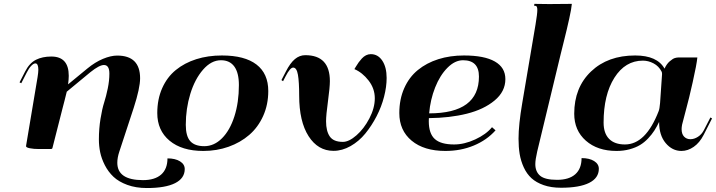

<svg xmlns="http://www.w3.org/2000/svg" viewBox="-20 -763 3665 983"><path d="M242.7 -473.6Q332 -473.6 332 -375Q332 -357.4 328.6 -331.1L427.7 -412.6Q466.8 -444.8 507.1 -461.7Q547.4 -478.5 580.1 -478.5Q697.3 -478.5 697.3 -362.3Q697.3 -312 664.6 -210.9L590.8 13.7Q580.6 44.4 580.6 70.3Q580.6 159.2 711.9 159.2Q772.9 159.2 805.2 130.6Q837.4 102.1 837.4 47.9Q877.4 47.9 901.6 63Q925.8 78.1 925.8 102.5Q925.8 149.9 876.2 174.8Q826.7 199.7 731.9 199.7Q675.8 199.7 631.8 183.6Q587.9 167.5 561 142.1Q534.2 116.7 516.8 82.8Q499.5 48.8 492.9 16.6Q486.3 -15.6 486.3 -49.3Q486.3 -104 494.6 -155Q502.9 -206.1 513.2 -238Q523.4 -270 531.7 -310.1Q540 -350.1 540 -386.2Q540 -430.2 512.2 -430.2Q488.8 -430.2 443.4 -394L321.8 -293.5Q317.9 -275.9 310.3 -247.3Q302.7 -218.8 300.8 -210.9L248.5 -5.4Q247.6 0 238.8 0H179.7Q152.8 0 133.1 -3.9Q113.3 -7.8 113.3 -14.6L113.8 -18.1L114.3 -21.5L172.4 -368.2Q176.3 -392.6 176.3 -405.3Q176.3 -438.5 161.1 -438.5Q151.9 -438.5 139.9 -426Q127.9 -413.6 117.2 -392.1L88.9 -336.9L80.1 -341.3L108.4 -396.5Q130.9 -440.4 164.1 -457Q197.3 -473.6 242.7 -473.6Z M1025.9 -14.6Q1076.2 -14.6 1116.7 -55.2Q1157.2 -95.7 1180.2 -167.5Q1203.1 -239.3 1203.1 -327.6Q1203.1 -390.1 1179.7 -422.4Q1156.2 -454.6 1111.3 -454.6Q1061.5 -454.6 1019.5 -406.2Q977.5 -357.9 954.3 -282.2Q931.2 -206.5 931.2 -124Q931.2 -65.9 954.1 -40.3Q977.1 -14.6 1025.9 -14.6ZM1116.2 -479Q1232.9 -479 1293.2 -432.6Q1353.5 -386.2 1353.5 -296.9Q1353.5 -227.5 1327.4 -169.4Q1301.3 -111.3 1256.1 -72.3Q1210.9 -33.2 1150.4 -11.7Q1089.8 9.8 1021 9.8Q911.1 9.8 848.1 -42.7Q785.2 -95.2 785.2 -184.1Q785.2 -254.9 810.3 -311.5Q835.4 -368.2 880.1 -404.5Q924.8 -440.9 984.9 -460Q1044.9 -479 1116.2 -479Z M1443.4 -396.5Q1465.8 -440.4 1489.7 -460.4Q1513.7 -480.5 1543 -480.5Q1668.9 -480.5 1668.9 -347.7Q1668.9 -316.4 1659.2 -245.1Q1649.4 -173.8 1649.4 -142.1Q1649.4 -91.8 1668.5 -64.2Q1687.5 -36.6 1735.4 -36.6Q1766.6 -36.6 1804.9 -70.1Q1843.3 -103.5 1871.1 -156.7Q1898.9 -210 1898.9 -259.8Q1898.9 -309.6 1867.2 -350.6Q1835.4 -391.6 1794.4 -409.2Q1795.4 -410.6 1803 -423.3Q1810.5 -436 1816.7 -444.3Q1822.8 -452.6 1832.5 -463.4Q1842.3 -474.1 1854 -480Q1865.7 -485.8 1878.4 -485.8Q1915 -485.8 1937.3 -452.4Q1959.5 -418.9 1959.5 -363.8Q1959.5 -318.8 1946.3 -267.6Q1933.1 -216.3 1908 -167.7Q1882.8 -119.1 1850.3 -79.3Q1817.9 -39.6 1774.9 -15.1Q1731.9 9.3 1687.5 9.3Q1607.9 9.3 1559.8 -65.9Q1511.7 -141.1 1511.7 -273.9Q1511.7 -343.3 1505.4 -380.1Q1499 -417 1481 -417Q1465.3 -417 1442.4 -372.6L1429.2 -347.2L1420.9 -353Z M2175.8 -158.2Q2175.3 -152.8 2175.3 -142.6Q2175.3 -79.1 2206.1 -51.3Q2236.8 -23.4 2304.7 -23.4Q2357.4 -23.4 2413.3 -49.3Q2469.2 -75.2 2499 -111.8L2517.1 -95.7Q2472.2 -45.4 2405.5 -17.8Q2338.9 9.8 2260.3 9.8Q2150.9 9.8 2087.6 -42.7Q2024.4 -95.2 2024.4 -184.1Q2024.4 -254.9 2049.6 -311.5Q2074.7 -368.2 2119.4 -404.5Q2164.1 -440.9 2224.1 -460Q2284.2 -479 2355.5 -479Q2459.5 -479 2513.4 -448.2Q2567.4 -417.5 2567.4 -357.9Q2567.4 -294.4 2512.2 -248.5Q2457 -202.6 2370.1 -180.9Q2283.2 -159.2 2175.8 -158.2ZM2177.2 -182.6Q2432.1 -182.6 2432.1 -371.1Q2432.1 -454.6 2350.6 -454.6Q2309.1 -454.6 2270.8 -416Q2232.4 -377.4 2207.8 -315.2Q2183.1 -252.9 2177.2 -182.6Z M2792 -742.2 2907.7 -743.2Q2905.8 -719.2 2894.5 -668Q2883.3 -616.7 2866.9 -551.5Q2850.6 -486.3 2850.1 -483.9L2730.5 12.2Q2720.7 54.7 2720.7 77.1Q2720.7 116.2 2745.6 137Q2770.5 157.7 2832 157.7Q2893.1 157.7 2925.3 129.2Q2957.5 100.6 2957.5 46.4Q2997.6 46.4 3021.7 61.5Q3045.9 76.7 3045.9 101.1Q3045.9 148.4 2996.3 173.3Q2946.8 198.2 2852.1 198.2Q2801.8 198.2 2763.4 184.8Q2725.1 171.4 2700.9 149.2Q2676.8 127 2661.6 94Q2646.5 61 2640.6 25.6Q2634.8 -9.8 2634.8 -52.7Q2634.8 -124.5 2653.8 -235.4L2721.7 -636.7Q2731 -692.4 2731 -711.9Q2731 -722.2 2728.8 -727.1Q2726.6 -731.9 2723.9 -732.7Q2721.2 -733.4 2714.8 -733.4L2715.8 -743.2Z M3453.6 -468.8H3550.3Q3546.9 -433.1 3526.6 -342.8Q3506.3 -252.4 3494.6 -210.9L3472.2 -125Q3469.7 -111.3 3469.7 -102.1Q3469.7 -76.7 3482.4 -63.5Q3495.1 -50.3 3514.6 -50.3Q3534.2 -50.3 3553.2 -62.5Q3572.3 -74.7 3583.5 -96.2L3617.2 -161.6L3625.5 -156.7L3582.5 -72.3Q3562 -32.2 3531.7 -11.2Q3501.5 9.8 3468.8 9.8Q3421.9 9.8 3388.2 -30.3Q3354.5 -70.3 3354.5 -138.7Q3342.8 -114.3 3330.1 -94.5Q3317.4 -74.7 3298.3 -54.4Q3279.3 -34.2 3257.1 -20.8Q3234.9 -7.3 3203.9 1.2Q3172.9 9.8 3136.7 9.8Q3039.1 9.8 2979.5 -42.7Q2919.9 -95.2 2919.9 -180.7Q2919.9 -314.9 3005.9 -397Q3091.8 -479 3231.9 -479Q3344.7 -479 3382.3 -411.6Q3392.6 -435.1 3408.7 -449Q3424.8 -462.9 3435.1 -465.8Q3445.3 -468.8 3453.6 -468.8ZM3367.2 -396.5Q3353 -424.3 3326.2 -438.5Q3299.3 -452.6 3271.5 -452.6Q3181.2 -452.6 3125.7 -365.2Q3070.3 -277.8 3070.3 -135.3Q3070.3 -80.6 3098.4 -52Q3126.5 -23.4 3179.7 -23.4Q3286.1 -23.4 3352.1 -193.8Q3356.9 -205.6 3359.4 -235.4L3368.2 -363.3Q3369.6 -377.9 3369.6 -383.3Q3369.6 -392.6 3367.2 -396.5Z"/></svg>

Font: QumpellkaNo12
Style: Regular
Weight: 500
Designer: gluk (gluksza@wp.pl)
Foundry: gluk (gluksza@wp.pl)
Version: Version 00.480